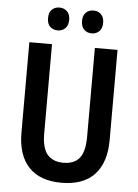

<svg xmlns="http://www.w3.org/2000/svg" viewBox="-61 -956 728 1013"><g transform="rotate(5 303.5 -450.0)"><path d="M537 -237Q537 -118 478 -54Q419 10 302 10Q189 10 129.5 -53Q70 -116 70 -236V-714H190V-242Q190 -164 219 -130Q248 -96 304 -96Q362 -96 389.5 -131Q417 -166 417 -243V-714H537ZM157 -850Q157 -880 173 -895Q189 -910 213 -910Q237 -910 253 -894.5Q269 -879 269 -850Q269 -820 253 -804.5Q237 -789 213 -789Q189 -789 173 -804Q157 -819 157 -850ZM337 -850Q337 -880 353 -895Q369 -910 393 -910Q417 -910 433 -894.5Q449 -879 449 -850Q449 -820 433 -804.5Q417 -789 393 -789Q369 -789 353 -804.5Q337 -820 337 -850Z"/></g></svg>

Font: Noto Sans Condensed SemiBold
Style: Regular
Weight: 600
Width: 3
Designer: Monotype Design Team
Foundry: Monotype Imaging Inc.
Version: Version 2.013; ttfautohint (v1.8.4.7-5d5b)